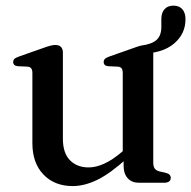

<svg xmlns="http://www.w3.org/2000/svg" viewBox="-20 -632 662 664"><path d="M621.5 -565.5Q621.5 -514.5 581.5 -481Q541.5 -447.5 471.5 -447Q465.5 -446.5 460 -449Q454.5 -451.5 453 -458.5Q452 -464 455.5 -467.8Q459 -471.5 469 -474.5Q506 -479.5 522 -494.5Q538 -509.5 538 -539V-566Q538 -588 549 -600.2Q560 -612.5 580 -612.5Q599.5 -612.5 610.5 -600.2Q621.5 -588 621.5 -565.5ZM407.5 -59V-91L404.5 -93.5V-379Q404.5 -390 400.8 -395.2Q397 -400.5 388 -401.5L354.5 -403Q345.5 -404 342 -407.8Q338.5 -411.5 338.5 -417Q338.5 -424 342.8 -428.2Q347 -432.5 358 -436.5L440.5 -465.5Q456.5 -471.5 466.5 -474Q476.5 -476.5 484.5 -476.5Q497.5 -476.5 503.8 -469.5Q510 -462.5 510 -450V-69.5Q510 -56 515.2 -49Q520.5 -42 530.5 -39.5L552.5 -34.5Q562 -32 566.2 -27.8Q570.5 -23.5 570.5 -16.5Q570.5 -9 564.8 -4.5Q559 0 547.5 0H460Q436 0 421.8 -15.5Q407.5 -31 407.5 -59ZM92 -136.5V-379Q92 -390 88.2 -395.2Q84.5 -400.5 75.5 -401.5L41.5 -403Q33 -404 29.2 -407.8Q25.5 -411.5 25.5 -417Q25.5 -424 29.8 -428.2Q34 -432.5 45.5 -436.5L128 -465.5Q144.5 -471.5 154.2 -474Q164 -476.5 171 -476.5Q184.5 -476.5 191 -469.5Q197.5 -462.5 197.5 -450V-152.5Q197.5 -102.5 222 -77.8Q246.5 -53 286.5 -53Q311.5 -53 340 -65.8Q368.5 -78.5 401.5 -106.5L423 -125L443 -105L421 -86Q361.5 -32 316.8 -10.2Q272 11.5 231.5 11.5Q168.5 11.5 130.2 -28.5Q92 -68.5 92 -136.5Z"/></svg>

Font: Fraunces 10pt
Style: Regular
Weight: 400
Version: Version 1.000;[b76b70a41]